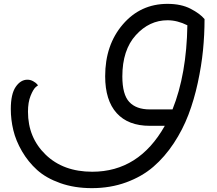

<svg xmlns="http://www.w3.org/2000/svg" viewBox="-20 -627 1124 995"><path d="M456 348Q366 348 292.5 322Q219 296 172.5 254Q126 212 94 157Q62 102 49 47.5Q36 -7 36 -62Q36 -140 61.5 -177Q87 -214 122 -214Q138 -214 152 -206Q166 -198 172 -191Q178 -184 178 -183Q178 -187 165 -175.5Q152 -164 138.5 -130.5Q125 -97 125 -48Q125 86 216.5 174.5Q308 263 458 263Q700 263 834 25H756Q644 25 584.5 -41Q525 -107 525 -232Q525 -394 616.5 -500.5Q708 -607 848 -607Q919 -607 968 -581.5Q1017 -556 1040 -528Q1040 -447 1032 -366.5Q1024 -286 1005 -198Q986 -110 956.5 -32.5Q927 45 880.5 115.5Q834 186 775 237Q716 288 634 318Q552 348 456 348ZM756 -60H874Q947 -242 951 -496Q899 -522 848 -522Q754 -522 684 -445Q614 -368 614 -231Q614 -137 650 -98.5Q686 -60 756 -60Z"/></svg>

Font: Lemonada Light
Style: Regular
Weight: 300
Designer: Mohamed Gaber (Arabic), Eduardo Tunni (Latin)
Foundry: Kief Type Foundry
Version: Version 4.004